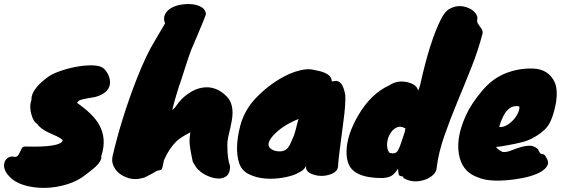

<svg xmlns="http://www.w3.org/2000/svg" viewBox="-57 -823 2734 933"><path d="M362 24Q323 56 269.5 72.5Q216 89 162 90Q108 91 61 77Q14 63 -13 33Q-45 -1 -35 -35Q-30 -49 -17.5 -57Q-5 -65 13 -61Q25 -60 30.5 -67.5Q36 -75 40 -84.5Q44 -94 49 -102.5Q54 -111 65 -111Q241 -106 248 -142Q236 -153 218.5 -161Q201 -169 183 -177Q139 -197 124 -221Q105 -231 95 -269Q90 -286 90 -304Q90 -322 96 -337Q93 -376 144 -423Q158 -436 179 -451Q200 -466 242 -480Q284 -494 325.5 -500.5Q367 -507 400.5 -505Q434 -503 448.5 -489Q463 -475 471.5 -454Q480 -433 477 -413Q469 -368 403 -351Q320 -339 323 -329Q323 -327 316 -324Q393 -271 423 -220Q464 -150 435 -64Q440 -36 385 6Q372 16 362 24Z M1048 -107Q1048 -54 1061 -15Q1061 17 1046 30.5Q1031 44 1008.5 44.5Q986 45 961 35.5Q936 26 918.5 12Q901 -2 896 -10.5Q891 -19 880 -36Q863 -115 864 -139Q865 -163 868 -180Q818 -154 799 -135Q764 -100 740 -45Q732 -1 727 1.5Q722 4 714 5Q706 6 697 12Q688 18 680 22Q672 26 664 30Q645 41 639 41Q582 59 530 25Q508 10 496 -13.5Q484 -37 490 -64Q533 -249 608 -441Q654 -558 696 -626Q706 -642 716 -660Q737 -696 745 -709Q735 -735 745.5 -754.5Q756 -774 777.5 -785.5Q799 -797 827 -801Q855 -805 880 -802Q940 -793 944 -755Q938 -737 927.5 -712Q917 -687 906.5 -661.5Q896 -636 886.5 -614Q877 -592 872.5 -581.5Q868 -571 859.5 -545.5Q851 -520 841.5 -490.5Q832 -461 824 -436L812 -401Q808 -387 799 -358.5Q790 -330 780 -288Q793 -298 801.5 -311.5Q810 -325 826.5 -342Q843 -359 869.5 -375.5Q896 -392 926 -397Q991 -408 1044 -355Q1084 -315 1069 -235Q1063 -202 1054.5 -168.5Q1046 -135 1048 -107Z M1555 -429 1559 -428Q1561 -428 1561 -427Q1587 -437 1604 -412Q1615 -395 1621 -360Q1623 -312 1611 -227Q1588 -55 1586 -22Q1588 13 1543 26Q1504 38 1465 25Q1424 11 1431 -18Q1423 -3 1415 3.5Q1407 10 1383.5 21.5Q1360 33 1317 40.5Q1274 48 1231 44.5Q1188 41 1152.5 23.5Q1117 6 1105 -31Q1082 -103 1111 -214Q1131 -287 1183 -343Q1243 -407 1319 -449Q1376 -480 1429 -486Q1447 -488 1460.5 -485Q1474 -482 1489.5 -479Q1505 -476 1519 -470Q1555 -455 1555 -429ZM1370 -164Q1377 -178 1381.5 -199Q1386 -220 1394 -245Q1313 -212 1270 -164Q1223 -111 1276 -91Q1322 -79 1343 -106Q1352 -118 1359 -136Q1366 -154 1376 -173Q1373 -168 1370 -164Z M1836 -409Q1873 -434 1921 -424Q1969 -413 1975 -382Q1983 -401 1987 -420Q2032 -623 2086 -730Q2103 -763 2121 -776Q2168 -806 2220 -784Q2241 -775 2253 -759.5Q2265 -744 2262.5 -731Q2260 -718 2264.5 -710Q2269 -702 2275 -694Q2291 -675 2288 -661Q2268 -582 2234.5 -497.5Q2201 -413 2166 -329Q2131 -245 2102.5 -163.5Q2074 -82 2065 -9Q2065 10 2049 25.5Q2033 41 2009 50Q1952 70 1903 42V36Q1893 33 1888.5 32Q1884 31 1882 28Q1879 23 1877 -3Q1857 28 1838 35Q1819 42 1799 42Q1702 42 1661 7Q1625 -23 1627 -91Q1629 -167 1683 -261Q1745 -368 1836 -409ZM1835 -81Q1867 -70 1879 -96Q1886 -109 1892.5 -130Q1899 -151 1909 -179L1913 -199Q1889 -213 1869.5 -203Q1850 -193 1838 -172Q1826 -151 1824 -125Q1822 -99 1835 -81Z M2524 -148Q2505 -139 2487 -134Q2469 -129 2445 -124Q2382 -111 2354 -109Q2357 -99 2384 -85Q2402 -82 2423.5 -90.5Q2445 -99 2468.5 -106.5Q2492 -114 2514.5 -115Q2537 -116 2557 -98Q2565 -80 2570 -77Q2575 -74 2579 -74Q2583 -74 2588 -71Q2593 -68 2602.5 -48Q2612 -28 2597.5 -10Q2583 8 2553 21Q2523 34 2483 42Q2443 50 2403 53Q2313 60 2266 39Q2198 16 2178 -52Q2152 -142 2207 -262Q2232 -318 2286 -382Q2333 -438 2391 -463Q2458 -492 2531 -490Q2609 -488 2639 -422Q2654 -387 2645 -324Q2629 -242 2603 -208Q2577 -175 2524 -148ZM2466 -306Q2413 -317 2383 -246Q2374 -227 2369 -206Q2403 -202 2441 -244Q2455 -261 2462 -278.5Q2469 -296 2466 -306Z"/></svg>

Font: Knewave
Style: Regular
Weight: 400
Designer: Tyler Finck
Foundry: Tyler Finck
Version: Version 1.001